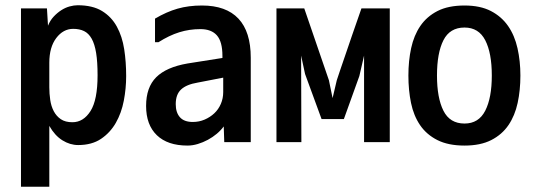

<svg xmlns="http://www.w3.org/2000/svg" viewBox="-20 -558 2040 732"><path d="M168 -225Q168 -201 171.5 -177Q175 -153 185 -134Q195 -115 212 -103.5Q229 -92 256 -92Q298 -92 325 -134.5Q352 -177 352 -271Q352 -322 346.5 -356Q341 -390 329.5 -410.5Q318 -431 300.5 -439.5Q283 -448 259 -448Q221 -448 194.5 -413Q168 -378 168 -319ZM278 -5Q247 -5 218 -23Q189 -41 168 -78V154H60V-526H159L163 -460Q171 -480 184.5 -494.5Q198 -509 213.5 -519Q229 -529 245.5 -533.5Q262 -538 276 -538Q333 -538 369 -516Q405 -494 425.5 -456.5Q446 -419 453.5 -370.5Q461 -322 461 -268Q461 -221 452 -174Q443 -127 421.5 -89.5Q400 -52 365 -28.5Q330 -5 278 -5Z M831 -262 733 -243Q691 -236 670.5 -217Q650 -198 650 -161Q650 -129 666 -111Q682 -93 715 -93Q739 -93 760 -102Q781 -111 797 -126Q813 -141 822 -162Q831 -183 831 -207ZM571 -397V-487Q615 -513 657 -525Q699 -537 750 -537Q842 -537 889 -487Q936 -437 936 -338V-16H835L833 -76Q822 -61 806.5 -48Q791 -35 772.5 -25Q754 -15 734 -9Q714 -3 695 -3Q619 -3 578 -42.5Q537 -82 537 -154Q537 -225 575.5 -263.5Q614 -302 695 -316L828 -337V-345Q828 -399 807 -423Q786 -447 744 -447Q702 -447 663.5 -435Q625 -423 584 -397Z M1368 -16V-346L1350 -268L1291 -104H1206L1143 -276L1128 -346L1129 -16H1034V-526H1140L1234 -252L1248 -184L1264 -252Q1269 -267 1276.5 -289.5Q1284 -312 1295.5 -345Q1307 -378 1322 -422.5Q1337 -467 1358 -526H1466V-16Z M1751 -3Q1689 -3 1647.5 -24Q1606 -45 1581.5 -81Q1557 -117 1547 -165.5Q1537 -214 1537 -270Q1537 -326 1547.5 -374.5Q1558 -423 1582.5 -459Q1607 -495 1648 -516Q1689 -537 1751 -537Q1811 -537 1851.5 -516Q1892 -495 1917 -459Q1942 -423 1953 -374Q1964 -325 1964 -270Q1964 -214 1953.5 -165.5Q1943 -117 1918.5 -81Q1894 -45 1853 -24Q1812 -3 1751 -3ZM1751 -87Q1805 -87 1830 -136Q1855 -185 1855 -270Q1855 -356 1830 -404.5Q1805 -453 1751 -453Q1695 -453 1670.5 -404.5Q1646 -356 1646 -270Q1646 -185 1670.5 -136Q1695 -87 1751 -87Z"/></svg>

Font: D2Coding ligature
Style: Bold
Weight: 700
Monospace: yes
Designer: Yong-Rak Park; Jeong-Hwan Yoon; Sang-Min Lee;
Foundry: NHN Corporation
Version: Version 1.3.2; Build 20180524